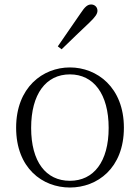

<svg xmlns="http://www.w3.org/2000/svg" viewBox="-20 -823 625 857"><path d="M292 14C414 14 533 -72 533 -253C533 -433 413 -522 292 -522C171 -522 52 -433 52 -253C52 -72 170 14 292 14ZM292 -16C185 -16 119 -101 119 -252C119 -403 185 -491 292 -491C398 -491 465 -403 465 -252C465 -101 398 -16 292 -16ZM238 -616 255 -603C299 -645 341 -687 379 -722C405 -747 415 -761 415 -775C415 -793 401 -803 387 -803C371 -803 359 -793 340 -764C309 -718 273 -668 238 -616Z"/></svg>

Font: Source Han Serif TW VF
Style: Regular
Weight: 250
Designer: Ryoko NISHIZUKA 西塚涼子 (kana & ideographs); Frank Grießhammer (Latin, Greek & Cyrillic); Wenlong ZHANG 张文龙 (bopomofo); San
Foundry: Adobe
Version: Version 2.002;hotconv 1.1.0;makeotfexe 2.6.0